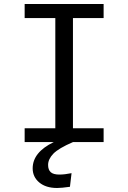

<svg xmlns="http://www.w3.org/2000/svg" viewBox="-20 -709 640 958"><path d="M344 -619V-69H497V0H344Q272 31 246 58Q220 85 220 114Q220 138 233 150Q246 162 276 162Q303 162 337 155L329 223Q287 229 265 229Q209 229 176 201.5Q143 174 143 131Q143 51 248 0H103V-69H256V-619H103V-689H497V-619Z"/></svg>

Font: FiraDG Mono
Style: Regular
Weight: 400
Designer: Carrois Corporate & Edenspiekermann AG
Foundry: Carrois Corporate GbR & Edenspiekermann AG
Version: Version 3.206